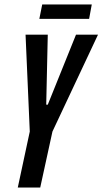

<svg xmlns="http://www.w3.org/2000/svg" viewBox="-20 -844 461 864"><path d="M60 0 114 -252 95 -688H195L188 -373H195L322 -688H421L216 -252L161 0ZM157 -759 170 -824H393L381 -759Z"/></svg>

Font: Saira UltraCondensed
Style: Bold Italic
Weight: 700
Width: 1
Italic angle: -12°
Designer: Hector Gatti with collaboration of the Omnibus-Type team
Foundry: Omnibus-Type
Version: Version 1.101